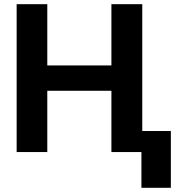

<svg xmlns="http://www.w3.org/2000/svg" viewBox="-20 -727 863 918"><path d="M59.6 -707H206.1V-414.1H512.7V-707H660.2V-100.6H796.9V170.9H656.2V0H512.7V-293H206.1V0H59.6Z"/></svg>

Font: Pretendard JP
Style: Bold
Weight: 700
Designer: Base glyphs from Inter by Rasmus Andersson; Hangeul glyphs from Noto Sans CJK(Source Han Sans) by Jang Soo-young and Kan
Foundry: Kil Hyung-jin
Version: Version 1.309